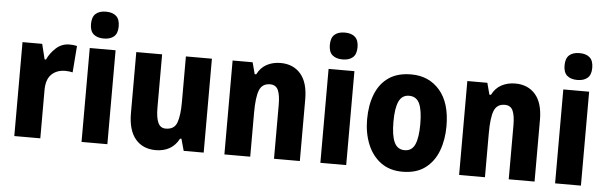

<svg xmlns="http://www.w3.org/2000/svg" viewBox="-49 -938 3533 1118"><g transform="rotate(5 1717.5 -379.0)"><path d="M335 -559Q345 -559 356 -558Q367 -557 379 -554L367 -399Q359 -401 347.5 -402.5Q336 -404 325 -404Q273 -404 242.5 -373Q212 -342 213 -278V0H61V-549H176L198 -460H206Q223 -498 256.5 -528.5Q290 -559 335 -559Z M530 -768Q569 -768 590 -749Q611 -730 611 -689Q611 -648 589.5 -629.5Q568 -611 530 -611Q492 -611 470.5 -629.5Q449 -648 449 -689Q449 -730 470 -749Q491 -768 530 -768ZM605 -549V0H454V-549Z M1168 -549V0H1051L1032 -69H1024Q1003 -29 968.5 -9.5Q934 10 888 10Q812 10 769 -41.5Q726 -93 726 -192V-549H877V-237Q877 -179 890.5 -149.5Q904 -120 935 -120Q986 -120 1001 -162.5Q1016 -205 1016 -281V-549Z M1569 -559Q1643 -559 1686.5 -509Q1730 -459 1730 -360V0H1579V-315Q1579 -372 1566 -401Q1553 -430 1519 -430Q1473 -430 1456.5 -389.5Q1440 -349 1440 -256V0H1289V-549H1406L1424 -481H1433Q1453 -521 1488.5 -540Q1524 -559 1569 -559Z M1926 -768Q1965 -768 1986 -749Q2007 -730 2007 -689Q2007 -648 1985.5 -629.5Q1964 -611 1926 -611Q1888 -611 1866.5 -629.5Q1845 -648 1845 -689Q1845 -730 1866 -749Q1887 -768 1926 -768ZM2001 -549V0H1850V-549Z M2563 -276Q2563 -197 2538.5 -132Q2514 -67 2462.5 -28.5Q2411 10 2330 10Q2255 10 2203.5 -28Q2152 -66 2125.5 -131Q2099 -196 2099 -276Q2099 -360 2124.5 -424Q2150 -488 2201.5 -523.5Q2253 -559 2333 -559Q2436 -559 2499.5 -486Q2563 -413 2563 -276ZM2253 -275Q2253 -195 2271.5 -155.5Q2290 -116 2332 -116Q2374 -116 2392 -155.5Q2410 -195 2410 -276Q2410 -356 2392 -395Q2374 -434 2331 -434Q2290 -434 2271.5 -395Q2253 -356 2253 -275Z M2941 -559Q3015 -559 3058.5 -509Q3102 -459 3102 -360V0H2951V-315Q2951 -372 2938 -401Q2925 -430 2891 -430Q2845 -430 2828.5 -389.5Q2812 -349 2812 -256V0H2661V-549H2778L2796 -481H2805Q2825 -521 2860.5 -540Q2896 -559 2941 -559Z M3298 -768Q3337 -768 3358 -749Q3379 -730 3379 -689Q3379 -648 3357.5 -629.5Q3336 -611 3298 -611Q3260 -611 3238.5 -629.5Q3217 -648 3217 -689Q3217 -730 3238 -749Q3259 -768 3298 -768ZM3373 -549V0H3222V-549Z"/></g></svg>

Font: Noto Sans Sinhala Condensed ExtraBold
Style: Regular
Weight: 800
Width: 3
Designer: Jelle Bosma - Monotype Design Team
Foundry: Monotype Imaging Inc.
Version: Version 2.006; ttfautohint (v1.8.4.7-5d5b)